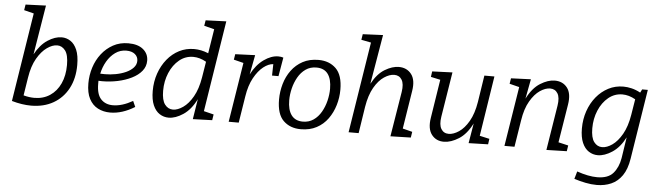

<svg xmlns="http://www.w3.org/2000/svg" viewBox="-56 -1009 5100 1485"><g transform="rotate(5 2494.0 -266.5)"><path d="M49 -14 158 -703 82 -722 89 -766 247 -772 184 -388Q225 -464 281.5 -501Q338 -538 390 -538Q427 -538 458.5 -517.5Q490 -497 509 -452.5Q528 -408 528 -335Q528 -231 487 -153.5Q446 -76 372 -33.5Q298 9 199 9Q129 9 49 -14ZM157 -204 135 -65Q179 -53 219 -53Q288 -53 340 -87.5Q392 -122 420.5 -184Q449 -246 449 -328Q449 -407 423.5 -440Q398 -473 361 -473Q324 -473 282 -443.5Q240 -414 205.5 -354.5Q171 -295 157 -204Z M813 9Q760 9 717.5 -13Q675 -35 650.5 -81.5Q626 -128 626 -202Q626 -265 645 -325Q664 -385 701 -432.5Q738 -480 790 -508.5Q842 -537 908 -537Q982 -537 1023 -503Q1064 -469 1064 -415Q1064 -370 1035.5 -335Q1007 -300 958.5 -276Q910 -252 851 -239.5Q792 -227 730 -227Q714 -227 702 -228Q702 -216 702 -203Q702 -123 736.5 -86Q771 -49 829 -49Q900 -49 983 -96L1003 -51Q906 9 813 9ZM897 -479Q849 -479 811 -451.5Q773 -424 747.5 -380Q722 -336 711 -284Q728 -283 747 -283Q789 -283 831.5 -291Q874 -299 909.5 -315Q945 -331 966.5 -354.5Q988 -378 988 -408Q988 -439 964 -459Q940 -479 897 -479Z M1267 9Q1229 9 1197 -11.5Q1165 -32 1146 -75.5Q1127 -119 1127 -187Q1127 -259 1149 -322.5Q1171 -386 1210.5 -434.5Q1250 -483 1303 -510Q1356 -537 1419 -537Q1445 -537 1472.5 -531.5Q1500 -526 1529 -514L1559 -703L1480 -723L1487 -766L1647 -772L1535 -65L1612 -46L1605 -1L1455 4L1480 -153Q1439 -70 1379.5 -30.5Q1320 9 1267 9ZM1295 -56Q1331 -56 1373 -85Q1415 -114 1449 -173.5Q1483 -233 1498 -324L1518 -447Q1467 -476 1417 -476Q1356 -476 1308.5 -437Q1261 -398 1234 -334Q1207 -270 1207 -195Q1207 -122 1232 -89Q1257 -56 1295 -56Z M1733 0 1807 -463 1731 -482 1738 -525 1892 -531 1863 -379Q1902 -455 1959.5 -496Q2017 -537 2072 -537Q2094 -537 2111 -531L2086 -385H2036L2038 -474Q2001 -472 1961.5 -441Q1922 -410 1889.5 -351Q1857 -292 1844 -207L1811 0Z M2384 -537Q2468 -537 2520 -486Q2572 -435 2572 -322Q2572 -261 2554.5 -202Q2537 -143 2502.5 -95Q2468 -47 2415.5 -19Q2363 9 2293 9Q2210 9 2158 -41.5Q2106 -92 2106 -206Q2106 -267 2123 -326.5Q2140 -386 2175 -433.5Q2210 -481 2262 -509Q2314 -537 2384 -537ZM2373 -477Q2325 -477 2289.5 -452Q2254 -427 2231 -386.5Q2208 -346 2196.5 -299Q2185 -252 2185 -207Q2185 -132 2215 -91.5Q2245 -51 2304 -51Q2351 -51 2386.5 -75.5Q2422 -100 2445.5 -141Q2469 -182 2480.5 -229.5Q2492 -277 2492 -322Q2492 -397 2462.5 -437Q2433 -477 2373 -477Z M2989 3 3046 -346Q3056 -409 3036.5 -441Q3017 -473 2978 -473Q2941 -473 2899 -445Q2857 -417 2823 -358Q2789 -299 2774 -207L2742 0H2664L2776 -706L2700 -721L2707 -765L2864 -772L2799 -388Q2842 -468 2899.5 -502.5Q2957 -537 3008 -537Q3070 -537 3105 -492Q3140 -447 3126 -361L3079 -65L3154 -46L3147 -1Z M3406 9Q3344 10 3309 -35.5Q3274 -81 3288 -167L3335 -466L3261 -482L3267 -525L3424 -531L3368 -182Q3358 -119 3377.5 -87Q3397 -55 3436 -55Q3473 -55 3515 -83Q3557 -111 3591 -170Q3625 -229 3640 -321L3672 -528H3750L3677 -61L3753 -44L3747 -1L3596 3L3622 -152Q3579 -67 3519.5 -29.5Q3460 8 3406 9Z M4200 3 4256 -346Q4266 -409 4246.5 -441Q4227 -473 4188 -473Q4151 -473 4109.5 -445Q4068 -417 4033.5 -358Q3999 -299 3985 -207L3952 0H3874L3948 -463L3872 -482L3879 -525L4033 -531L4004 -378Q4047 -463 4106.5 -500Q4166 -537 4218 -537Q4281 -537 4315.5 -492Q4350 -447 4336 -361L4288 -64L4365 -46L4358 -1Z M4611 239Q4569 239 4524 230Q4479 221 4435 207L4452 148Q4541 179 4609 179Q4694 179 4733.5 133Q4773 87 4785 15L4810 -148Q4769 -68 4710 -29.5Q4651 9 4599 9Q4561 9 4529 -11.5Q4497 -32 4478 -75.5Q4459 -119 4459 -187Q4459 -259 4481 -322.5Q4503 -386 4542.5 -434Q4582 -482 4635 -509.5Q4688 -537 4751 -537Q4782 -537 4815.5 -529Q4849 -521 4884 -502L4897 -528H4941L4855 13Q4842 96 4807.5 145.5Q4773 195 4722.5 217Q4672 239 4611 239ZM4627 -56Q4664 -56 4705.5 -85Q4747 -114 4781 -173.5Q4815 -233 4830 -324L4850 -447Q4799 -476 4749 -476Q4688 -476 4640.5 -437Q4593 -398 4566 -334Q4539 -270 4539 -195Q4539 -122 4564 -89Q4589 -56 4627 -56Z"/></g></svg>

Font: Bitter
Style: Italic
Weight: 400
Italic angle: -9°
Designer: Sol Matas, and Bitter project Authors
Foundry: Sol Matas
Version: Version 2.001